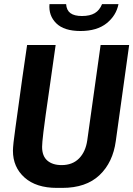

<svg xmlns="http://www.w3.org/2000/svg" viewBox="-20 -905 649 935"><path d="M257 10Q156 10 99.5 -40.5Q43 -91 43 -171Q43 -184 46 -212.5Q49 -241 55.5 -285.5Q62 -330 70 -390Q78 -450 88.5 -524Q99 -598 112 -686H251Q234 -565 222 -482Q210 -399 202.5 -346Q195 -293 191.5 -262.5Q188 -232 186.5 -216Q185 -200 185 -190Q185 -145 210.5 -123Q236 -101 280 -101Q333 -101 365 -133.5Q397 -166 405 -222L470 -686H609L544 -219Q530 -114 464.5 -52Q399 10 283 10ZM372 -754Q292 -754 254 -791.5Q216 -829 221 -885H302Q304 -855 323 -841Q342 -827 379 -827Q418 -827 441.5 -841Q465 -855 477 -885H557Q546 -829 499 -791.5Q452 -754 372 -754Z"/></svg>

Font: Chivo Mono Medium SemiBold
Style: Italic
Weight: 600
Italic angle: -8.05°
Monospace: yes
Version: Version 1.008